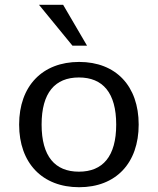

<svg xmlns="http://www.w3.org/2000/svg" viewBox="-20 -771 660 803"><path d="M60 -250C60 -89 157 12 311 12C465 12 560 -89 560 -250C560 -411 465 -512 311 -512C157 -512 60 -411 60 -250ZM154 -250C154 -383 210 -447 310 -447C410 -447 466 -383 466 -250C466 -117 410 -53 310 -53C210 -53 154 -117 154 -250ZM344 -580 244 -751H143L283 -580Z"/></svg>

Font: Perun
Style: Regular
Weight: 400
Foundry: Copyright (c) Stefan Peev, Context Ltd, 2016
Version: Version 1.089